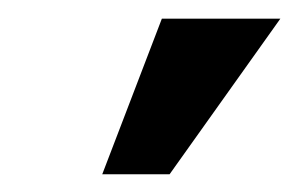

<svg xmlns="http://www.w3.org/2000/svg" viewBox="-20 -783 325 209"><path d="M91.3 -593.3 156.2 -762.7H285.2L164.6 -593.3Z"/></svg>

Font: Roboto Condensed
Style: Bold Italic
Weight: 700
Italic angle: -12°
Designer: Christian Robertson
Foundry: Google
Version: Version 3.0